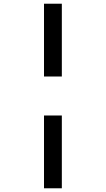

<svg xmlns="http://www.w3.org/2000/svg" viewBox="-20 -779 570 1034"><path d="M217 -367V-759H313V-367ZM217 235V-157H313V235Z"/></svg>

Font: Noto Sans Mono Condensed SemiBold
Style: Regular
Weight: 600
Width: 3
Designer: Monotype Design Team
Foundry: Monotype Imaging Inc.
Version: Version 2.014